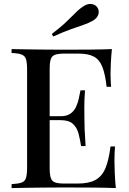

<svg xmlns="http://www.w3.org/2000/svg" viewBox="-20 -958 657 978"><path d="M550 -708Q546 -670 544.5 -634.5Q543 -599 543 -580Q543 -561 544 -544Q545 -527 546 -516H523Q516 -580 501.5 -617Q487 -654 458.5 -669.5Q430 -685 379 -685H310Q278 -685 261.5 -679.5Q245 -674 239 -657.5Q233 -641 233 -606V-102Q233 -68 239 -51Q245 -34 261.5 -28.5Q278 -23 310 -23H375Q432 -23 465.5 -41Q499 -59 516.5 -100Q534 -141 543 -212H566Q563 -183 563 -136Q563 -116 564.5 -78Q566 -40 570 0Q519 -2 455 -2.5Q391 -3 341 -3Q318 -3 282 -3Q246 -3 204.5 -2.5Q163 -2 120.5 -1.5Q78 -1 39 0V-20Q73 -22 90 -28Q107 -34 112.5 -52Q118 -70 118 -106V-602Q118 -639 112.5 -656.5Q107 -674 89.5 -680.5Q72 -687 39 -688V-708Q78 -707 120.5 -706.5Q163 -706 204.5 -705.5Q246 -705 282 -705Q318 -705 341 -705Q387 -705 445.5 -705.5Q504 -706 550 -708ZM384 -366Q384 -366 384 -356Q384 -346 384 -346H203Q203 -346 203 -356Q203 -366 203 -366ZM413 -498Q409 -441 409.5 -411Q410 -381 410 -356Q410 -331 411 -301Q412 -271 416 -214H393Q388 -247 380 -277.5Q372 -308 351.5 -327Q331 -346 288 -346V-366Q320 -366 338.5 -379Q357 -392 367 -413Q377 -434 381.5 -456.5Q386 -479 390 -498ZM410 -929Q430 -941 449.5 -937Q469 -933 478 -917Q486 -902 481 -884.5Q476 -867 454 -853Q433 -841 405.5 -831.5Q378 -822 341 -809Q304 -796 251 -772L244 -785Q291 -821 319.5 -848.5Q348 -876 368 -896Q388 -916 410 -929Z"/></svg>

Font: Playfair Display Medium
Style: Regular
Weight: 500
Designer: Claus Eggers Sørensen
Foundry: Claus Eggers Sørensen
Version: Version 1.203